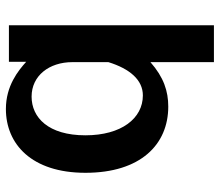

<svg xmlns="http://www.w3.org/2000/svg" viewBox="-66 -500 728 635"><g transform="rotate(-90 297.5 -183.0)"><path d="M531 161V-517H410V-460C381 -486 331 -527 254 -527C138 -527 43 -442 43 -264C43 -81 137 10 262 10C313 10 359 -5 409 -49V161ZM299 -74C223 -74 167 -145 167 -264C167 -387 226 -442 295 -442C364 -442 409 -384 409 -307V-188C387 -117 350 -74 299 -74Z"/></g></svg>

Font: United Sans SemiBold
Style: Regular
Weight: 600
Designer: Pablo Impallari, Rodrigo Fuenzalida (Modified by Dan O. Williams)
Version: Version 1.000;PS 001.000;hotconv 1.0.88;makeotf.lib2.5.64775